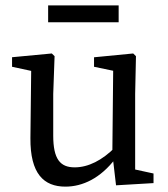

<svg xmlns="http://www.w3.org/2000/svg" viewBox="-20 -679 623 712"><path d="M222.5 13.1C286.6 13.1 352.6 -18.1 408.1 -91H423.3L407.9 -133.8C359 -84.3 307.2 -58.4 256.9 -58.4C203.1 -58.4 177.4 -88.8 177.4 -176.3V-330.6L182.4 -470.7L172.1 -480.7L24.7 -466.8V-431.4L117.5 -411.4L95.8 -431.2L92.8 -166.9C91.8 -34.9 142.2 13.1 222.5 13.1ZM410.3 8.2 549.3 0V-35.6L481.2 -50.4V-330.6L484.2 -470.7L473.9 -480.7L328.7 -466.6V-431.4L399.7 -416.6L396.6 -108.9L410.3 8.2ZM158.5 -596.4H420V-659H158.5V-596.4Z"/></svg>

Font: Source Serif Variable
Style: Regular
Weight: 389
Designer: Frank Grießhammer
Foundry: Adobe Systems Incorporated
Version: Version 3.001;hotconv 1.0.111;makeotfexe 2.5.65597